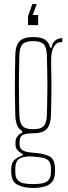

<svg xmlns="http://www.w3.org/2000/svg" viewBox="-20 -788 338 948"><path d="M143.5 140Q96.5 140 66 124Q35.5 108 35.5 60Q35.5 56 35.5 52.8Q35.5 49.5 35.5 46Q35.5 14.5 54.5 -1Q73.5 -16.5 91.5 -20V-28Q73.5 -37 65 -48.2Q56.5 -59.5 56.5 -76Q56.5 -78.5 56.5 -80.2Q56.5 -82 56.5 -84Q56.5 -103.5 67.5 -116.8Q78.5 -130 89.5 -132V-141Q72.5 -151 64.5 -170.2Q56.5 -189.5 55.5 -220Q54.5 -262.5 54 -295.2Q53.5 -328 53.5 -359.5Q53.5 -391 54 -427.5Q54.5 -464 55.5 -514Q56 -546.5 64.8 -566.5Q73.5 -586.5 92.8 -595.8Q112 -605 143.5 -605Q181 -605 201 -593Q221 -581 227.5 -553H235.5Q235.5 -573.5 251.5 -586.8Q267.5 -600 287.5 -600V-580H280.5Q259.5 -580 246 -557.2Q232.5 -534.5 232.5 -491V-468Q233.5 -430.5 233.8 -400.8Q234 -371 234 -343.8Q234 -316.5 233.2 -286.8Q232.5 -257 231.5 -220Q230.5 -188 221.8 -168.2Q213 -148.5 194 -139.2Q175 -130 143.5 -130Q113 -130 94.8 -122.5Q76.5 -115 76.5 -84V-76Q76.5 -61.5 83.8 -52.8Q91 -44 105.8 -39.8Q120.5 -35.5 143.5 -34Q193 -31 222.2 -17Q251.5 -3 251.5 46Q251.5 49.5 251.5 52.8Q251.5 56 251.5 60Q251.5 92 237.8 109.2Q224 126.5 199.5 133.2Q175 140 143.5 140ZM143.5 121Q167.5 121 187.5 117.5Q207.5 114 219.5 101.2Q231.5 88.5 231.5 61Q231.5 57 231.5 53.2Q231.5 49.5 231.5 46Q231.5 17.5 219.8 5.5Q208 -6.5 188 -9.8Q168 -13 143.5 -15Q107 -18 81.2 -7.5Q55.5 3 55.5 46Q55.5 49.5 55.5 53.2Q55.5 57 55.5 61Q55.5 88.5 67.5 101.2Q79.5 114 99.5 117.5Q119.5 121 143.5 121ZM143.5 -150Q179.5 -150 194.8 -164.5Q210 -179 211.5 -220Q212.5 -254 213.2 -290.2Q214 -326.5 214 -364Q214 -401.5 213.2 -439.2Q212.5 -477 211.5 -514Q210 -556 195.2 -570.5Q180.5 -585 143.5 -585Q107 -585 92 -570.5Q77 -556 75.5 -514Q74.5 -477 74 -439.2Q73.5 -401.5 73.5 -364Q73.5 -326.5 74 -290.2Q74.5 -254 75.5 -220Q77 -179 92.2 -164.5Q107.5 -150 143.5 -150ZM161.5 -768 141.5 -714H168.5V-664H118.5V-708L139.5 -768Z"/></svg>

Font: Big Shoulders Display Thin Thin
Style: Regular
Weight: 250
Version: Version 2.002